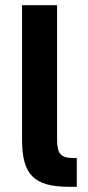

<svg xmlns="http://www.w3.org/2000/svg" viewBox="-20 -720 340 740"><path d="M247 0Q196 0 161 -9.5Q126 -19 105 -40Q84 -61 74.5 -95.5Q65 -130 65 -181V-700H200V-181Q200 -140 213.5 -125.5Q227 -111 259 -111H276V0Z"/></svg>

Font: 
Style: 㨦
Weight: 700
Designer: A.Korolkova, Vitaly Kuzmin
Foundry: ParaType Ltd
Version: Version 2.000